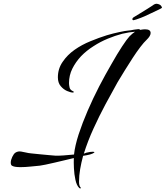

<svg xmlns="http://www.w3.org/2000/svg" viewBox="-20 -831 893 1035"><path d="M416 182Q416 185 412 184.5Q408 184 406 181Q393 168 386.5 138Q380 108 378.5 75.5Q377 43 378 21Q357 26 330 32.5Q303 39 275 45.5Q247 52 225.5 56.5Q204 61 195 62Q172 64 143.5 67Q115 70 91 70Q60 70 48 64Q38 61 38 46Q38 32 46 15Q54 -2 63 -8Q77 -17 94 -14Q110 -10 124 -8Q130 -6 149.5 -4Q169 -2 194 0.5Q219 3 242 5Q265 7 277 8Q292 9 321 7Q350 5 379 2Q384 -45 404 -107Q424 -168 452.5 -234Q481 -300 515 -366Q549 -431 581 -486Q612 -541 638 -580.5Q664 -620 678 -635Q695 -652 708 -660Q677 -658 639 -649Q601 -639 561 -622.5Q521 -606 484 -582Q446 -558 417 -528Q388 -497 370 -461Q352 -425 352 -383Q352 -373 355 -359.5Q358 -346 374 -339Q379 -337 377.5 -334.5Q376 -332 374 -332Q361 -332 341.5 -340.5Q322 -349 307 -367Q292 -385 292 -414Q292 -461 318 -498Q343 -535 382 -562.5Q421 -590 468 -609Q514 -628 556 -641Q590 -651 623 -658Q656 -665 669 -666Q678 -667 686 -668Q694 -669 702 -671L726 -674Q733 -674 736 -670Q751 -673 762 -673Q792 -673 792 -653Q792 -637 770 -616Q756 -603 736.5 -577.5Q717 -552 695.5 -519Q674 -486 653 -452Q632 -418 614 -388Q583 -333 549 -269.5Q515 -206 484 -138Q453 -70 432 -3L441 -6L446 -8Q458 -11 466.5 -12Q475 -13 480 -13Q489 -13 489 -10Q489 -8 478.5 -3Q468 2 446 6L428 9Q418 46 412 81Q406 116 406 148Q406 171 414 179ZM700 -722Q692 -722 694 -731Q695 -732 696 -734Q697 -736 699 -737Q714 -746 735 -759Q756 -772 775.5 -784Q795 -796 802 -801Q808 -806 815 -809Q822 -812 829 -810Q843 -807 848.5 -799.5Q854 -792 853 -789Q852 -787 835.5 -779Q819 -771 797.5 -761Q776 -751 759 -743Q753 -740 739.5 -735Q726 -730 714.5 -726Q703 -722 700 -722Z"/></svg>

Font: Birthstone Bounce
Style: Regular
Weight: 400
Designer: Robert E. Leuschke
Foundry: Rob Leuschke
Version: Version 1.010; ttfautohint (v1.8.3)